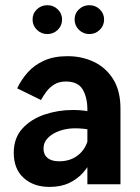

<svg xmlns="http://www.w3.org/2000/svg" viewBox="-20 -714 544 744"><path d="M446.8 -293.1Q446.8 -362.3 418.6 -407.2Q390.4 -452.1 343.9 -474.2Q297.5 -496.3 242.1 -496.3Q188.7 -496.3 150.8 -479.1Q112.8 -461.9 87.6 -433.6Q62.4 -405.3 46.6 -371.7L138.9 -326.4Q147.8 -343.1 160.3 -359.6Q172.7 -376 190.9 -387Q209.1 -398.1 235.1 -398.1Q282.8 -398.1 300.7 -366.8Q318.6 -335.6 318.6 -289.8V0H446.8ZM361.9 -166.5 319.5 -167.8Q308.8 -132.2 279.8 -110.6Q250.9 -89 209.2 -89Q179.8 -89 164.2 -101.9Q148.6 -114.9 148.6 -137.9Q148.6 -162.7 166.3 -180.3Q184 -197.9 211.9 -207.3Q239.9 -216.8 270.6 -216.8Q287.4 -216.8 303.8 -215.1Q320.2 -213.4 334.6 -210.2L380.2 -268.9Q352.3 -277 324.2 -282.4Q296 -287.8 262 -287.8Q205.3 -287.8 152.8 -270.2Q100.3 -252.6 66.8 -215.9Q33.3 -179.3 33.3 -121.7Q33.3 -59.1 71.9 -24.4Q110.5 10.3 171.9 10.3Q216.1 10.3 248.3 -5.1Q280.5 -20.4 302.9 -46Q325.2 -71.5 339.5 -103Q353.8 -134.4 361.9 -166.5ZM269.1 -638.3Q269.1 -614.8 285.9 -598.4Q302.8 -582 326.3 -582Q349.8 -582 366.6 -598.4Q383.4 -614.7 383.4 -638.3Q383.4 -661.8 366.6 -677.8Q349.8 -693.9 326.3 -693.9Q302.8 -693.9 285.9 -677.9Q269.1 -661.9 269.1 -638.3ZM106.2 -638.3Q106.2 -614.8 123.1 -598.4Q139.9 -582 163.5 -582Q187 -582 203.8 -598.4Q220.5 -614.7 220.5 -638.3Q220.5 -661.8 203.8 -677.8Q187 -693.9 163.5 -693.9Q139.9 -693.9 123.1 -677.9Q106.2 -661.9 106.2 -638.3Z"/></svg>

Font: Estedad-VF-FD Black
Style: Regular
Weight: 900
Designer: Amin Abedi
Version: Version 4.000